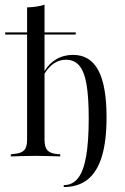

<svg xmlns="http://www.w3.org/2000/svg" viewBox="-20 -651 521 799"><path d="M129 -2.4Q100.8 -2.4 76.2 -1.6Q51.6 -0.8 25 0V-8.9L38.7 -10.5Q68.5 -12.9 80.6 -25.8Q92.7 -38.7 92.7 -69.4V-206.5H165.3V-69.4Q165.3 -38.7 177.4 -25.4Q189.5 -12.1 219.4 -9.7L230.6 -8.9V0Q204.8 -0.8 180.6 -1.6Q156.5 -2.4 129 -2.4ZM92.7 -206.5V-620.2Q114.5 -621 132.7 -623.8Q150.8 -626.6 165.3 -631.5V-206.5ZM245.2 127.4V119.4Q281.5 119.4 304.4 90.7Q327.4 62.1 338.3 0.4Q349.2 -61.3 349.2 -158.9Q349.2 -247.6 339.9 -300.8Q330.6 -354 309.7 -378.2Q288.7 -402.4 254.8 -402.4Q227.4 -402.4 204.8 -387.5Q182.3 -372.6 163.7 -341.9V-352.4Q182.3 -385.5 213.3 -404Q244.4 -422.6 283.9 -422.6Q354.8 -422.6 389.1 -358.5Q423.4 -294.4 423.4 -162.9Q423.4 -64.5 404 -0.4Q384.7 63.7 345.2 95.6Q305.6 127.4 245.2 127.4ZM1.6 -507.3V-516.1H295.2V-507.3Z"/></svg>

Font: Playfair 144pt SemiCondensed Light
Style: Regular
Weight: 300
Width: 4
Designer: Claus Eggers Sørensen
Foundry: Claus Eggers Sørensen
Version: Version 2.203